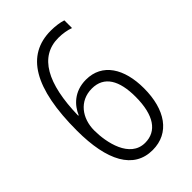

<svg xmlns="http://www.w3.org/2000/svg" viewBox="-221 -806 900 900"><g transform="rotate(-45 229.5 -356.0)"><path d="M51 -305C51 -104 113 11 238 11C351 11 414 -82 414 -223C414 -353 358 -444 250 -444C171 -444 127 -395 108 -350H105C109 -560 173 -674 297 -674C326 -674 354 -669 375 -661V-712C354 -719 325 -723 296 -723C133 -723 51 -586 51 -305ZM237 -38C136 -38 109 -168 109 -248C109 -328 157 -395 240 -395C322 -395 358 -330 358 -223C358 -101 314 -38 237 -38Z"/></g></svg>

Font: Noto Sans Thai Cond Light
Style: Regular
Weight: 300
Width: 3
Designer: Monotype Design Team
Foundry: Monotype Imaging Inc.
Version: Version 2.002